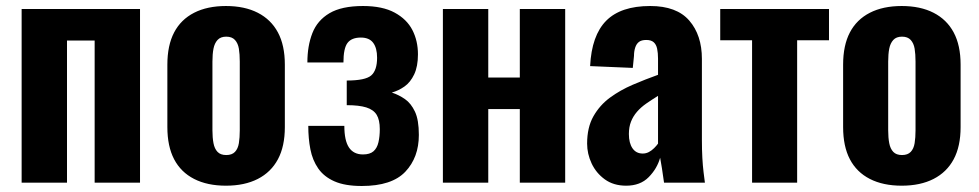

<svg xmlns="http://www.w3.org/2000/svg" viewBox="-20 -608 3257 639"><path d="M52 0V-578H446V0H295V-473H203V0Z M732 10Q670 10 626 -12.5Q582 -35 559.5 -78Q537 -121 537 -185V-393Q537 -457 559.5 -500Q582 -543 626 -565.5Q670 -588 732 -588Q794 -588 838 -565.5Q882 -543 905 -500Q928 -457 928 -393V-185Q928 -121 905 -78Q882 -35 838 -12.5Q794 10 732 10ZM733 -92Q752 -92 762 -102.5Q772 -113 775 -131.5Q778 -150 778 -174V-403Q778 -428 775 -446Q772 -464 762 -475Q752 -486 733 -486Q714 -486 704 -475Q694 -464 690.5 -446Q687 -428 687 -403V-174Q687 -150 690.5 -131.5Q694 -113 704 -102.5Q714 -92 733 -92Z M1184 11Q1128 11 1093 -4.5Q1058 -20 1039 -47.5Q1020 -75 1013 -111Q1006 -147 1006 -189H1126Q1126 -140 1141.5 -117Q1157 -94 1188 -94Q1211 -94 1223 -104.5Q1235 -115 1239.5 -134.5Q1244 -154 1244 -178Q1244 -209 1233.5 -226Q1223 -243 1199 -250.5Q1175 -258 1134 -258V-340Q1196 -340 1215.5 -357Q1235 -374 1235 -416Q1235 -448 1222 -465.5Q1209 -483 1181 -483Q1150 -483 1136.5 -465Q1123 -447 1123 -400H1003Q1003 -455 1019.5 -497.5Q1036 -540 1076.5 -564Q1117 -588 1188 -588Q1253 -588 1293.5 -566Q1334 -544 1352.5 -508Q1371 -472 1371 -427Q1371 -387 1358.5 -360.5Q1346 -334 1326 -320Q1306 -306 1284 -300Q1308 -292 1328 -278Q1348 -264 1361 -236.5Q1374 -209 1374 -159Q1374 -84 1329 -36.5Q1284 11 1184 11Z M1454 0V-578H1605V-350H1710V-578H1861V0H1710V-245H1605V0Z M2064 10Q2022 10 1993 -11Q1964 -32 1949 -64Q1934 -96 1934 -130Q1934 -184 1955 -221Q1976 -258 2010 -283Q2044 -308 2086 -326Q2128 -344 2170 -359V-413Q2170 -432 2167 -446Q2164 -460 2155.5 -467.5Q2147 -475 2131 -475Q2115 -475 2106.5 -468.5Q2098 -462 2094 -449.5Q2090 -437 2090 -422L2086 -382L1944 -388Q1949 -490 1997.5 -539Q2046 -588 2144 -588Q2232 -588 2274 -539.5Q2316 -491 2316 -412V-143Q2316 -109 2317.5 -82.5Q2319 -56 2321.5 -35.5Q2324 -15 2326 0H2190Q2187 -22 2183 -48Q2179 -74 2177 -83Q2167 -47 2139 -18.5Q2111 10 2064 10ZM2119 -97Q2130 -97 2139.5 -102Q2149 -107 2157 -115Q2165 -123 2170 -130V-289Q2149 -276 2131 -263.5Q2113 -251 2100 -236Q2087 -221 2080 -203Q2073 -185 2073 -162Q2073 -132 2085 -114.5Q2097 -97 2119 -97Z M2483 0V-474H2377V-578H2739V-474H2633V0Z M2981 10Q2919 10 2875 -12.5Q2831 -35 2808.5 -78Q2786 -121 2786 -185V-393Q2786 -457 2808.5 -500Q2831 -543 2875 -565.5Q2919 -588 2981 -588Q3043 -588 3087 -565.5Q3131 -543 3154 -500Q3177 -457 3177 -393V-185Q3177 -121 3154 -78Q3131 -35 3087 -12.5Q3043 10 2981 10ZM2982 -92Q3001 -92 3011 -102.5Q3021 -113 3024 -131.5Q3027 -150 3027 -174V-403Q3027 -428 3024 -446Q3021 -464 3011 -475Q3001 -486 2982 -486Q2963 -486 2953 -475Q2943 -464 2939.5 -446Q2936 -428 2936 -403V-174Q2936 -150 2939.5 -131.5Q2943 -113 2953 -102.5Q2963 -92 2982 -92Z"/></svg>

Font: Oswald SemiBold
Style: Regular
Weight: 600
Designer: Vernon Adams
Foundry: Vernon Adams
Version: Version 4.103;gftools[0.9.33.dev8+g029e19f]